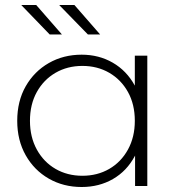

<svg xmlns="http://www.w3.org/2000/svg" viewBox="-20 -745 715 769"><path d="M307 4Q234 4 175.5 -29.5Q117 -63 83 -123Q49 -183 49 -261Q49 -340 83 -399.5Q117 -459 175.5 -492.5Q234 -526 307 -526Q376 -526 431.5 -494Q487 -462 519.5 -403Q552 -344 552 -261Q552 -180 520 -120Q488 -60 432.5 -28Q377 4 307 4ZM310 -41Q370 -41 417.5 -68.5Q465 -96 492.5 -146Q520 -196 520 -261Q520 -327 492.5 -376.5Q465 -426 417.5 -453.5Q370 -481 310 -481Q250 -481 202.5 -453.5Q155 -426 127.5 -376.5Q100 -327 100 -261Q100 -196 127.5 -146Q155 -96 202.5 -68.5Q250 -41 310 -41ZM521 0V-171L530 -262L520 -353V-522H570V0ZM332 -607 217 -725H278L381 -607ZM179 -607 65 -725H125L228 -607Z"/></svg>

Font: MOST Montserrat Light
Style: Regular
Weight: 300
Designer: Julieta Ulanovsky
Foundry: Julieta Ulanovsky
Version: Version 8.000;March 11, 2024;FontCreator 15.0.0.2926 64-bit